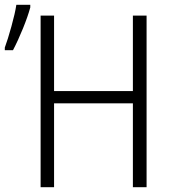

<svg xmlns="http://www.w3.org/2000/svg" viewBox="-20 -779 717 799"><path d="M533 0V-349H205V0H149V-714H205V-400H533V-714H590V0ZM0 -581Q12 -613 27.5 -669Q43 -725 48 -759H106V-748Q96 -711 75.5 -660.5Q55 -610 34 -570H0Z"/></svg>

Font: Noto Sans UI NarrowLight
Style: Regular
Weight: 300
Width: 4
Designer: Monotype Design Team
Foundry: Monotype Imaging Inc.
Version: Version 1.001